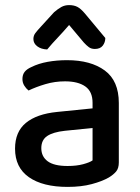

<svg xmlns="http://www.w3.org/2000/svg" viewBox="-20 -718 551 753"><path d="M245 -67Q280 -67 306 -74Q332 -81 343 -89V-216L234 -205Q188 -200 165 -184.5Q142 -169 142 -137Q142 -104 167 -85.5Q192 -67 245 -67ZM243 -482Q336 -482 391 -441.5Q446 -401 446 -314V-81Q446 -58 435.5 -45.5Q425 -33 407 -22Q381 -7 340 4Q299 15 245 15Q148 15 93.5 -23Q39 -61 39 -135Q39 -201 81.5 -236Q124 -271 204 -279L343 -293V-315Q343 -359 314.5 -379Q286 -399 235 -399Q195 -399 158 -388Q121 -377 92 -363Q82 -371 75 -382.5Q68 -394 68 -408Q68 -425 76.5 -436Q85 -447 103 -455Q131 -469 167 -475.5Q203 -482 243 -482ZM251 -620Q227 -592 206 -570Q185 -548 165 -524Q141 -525 126 -536.5Q111 -548 111 -565Q111 -578 118.5 -588Q126 -598 139 -612L192 -670Q207 -683 220.5 -690.5Q234 -698 251 -698Q270 -698 283.5 -691Q297 -684 313 -665L393 -569Q393 -552 383 -539Q373 -526 352 -526Q338 -526 328.5 -533Q319 -540 309 -551Z"/></svg>

Font: Baloo Bhai 2 Medium
Style: Regular
Weight: 500
Designer: Supriya Tembe, Noopur Datye and Ek Type
Foundry: Ek Type
Version: Version 1.640;PS 1.000;hotconv 16.6.51;makeotf.lib2.5.65220;